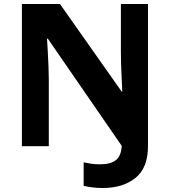

<svg xmlns="http://www.w3.org/2000/svg" viewBox="-20 -734 853 964"><path d="M496 210Q465 210 441 206.5Q417 203 400 199V81Q418 85 438 88Q458 91 481 91Q537 91 563 69Q589 47 591 -2L220 -540H216Q218 -512 220 -474.5Q222 -437 223.5 -400Q225 -363 225 -336V0H90V-714H281L591 -274H594Q593 -302 591 -338.5Q589 -375 588 -411Q587 -447 587 -471V-714H723V0Q723 109 660 159.5Q597 210 496 210Z"/></svg>

Font: Noto Sans Thaana
Style: Bold
Weight: 700
Designer: David Williams
Foundry: Google Inc.
Version: Version 3.001; ttfautohint (v1.8.4.7-5d5b)